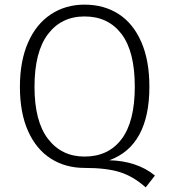

<svg xmlns="http://www.w3.org/2000/svg" viewBox="-20 -716 730 829"><path d="M649 42 609 93Q555 45 497 27Q439 9 345 9Q262 9 199 -31.5Q136 -72 101 -150.5Q66 -229 66 -341Q66 -452 101 -532Q136 -612 199.5 -654Q263 -696 345 -696Q429 -696 492 -655.5Q555 -615 590 -535Q625 -455 625 -342Q625 -87 452 -24Q509 -23 559.5 -6.5Q610 10 649 42ZM345 -40Q448 -40 505 -115.5Q562 -191 562 -342Q562 -494 504.5 -569.5Q447 -645 345 -645Q245 -645 187 -568.5Q129 -492 129 -341Q129 -192 187.5 -116Q246 -40 345 -40Z"/></svg>

Font: Statis Sans Light
Style: Regular
Weight: 300
Designer: bBox Type GmbH
Foundry: bBox Type GmbH
Version: Version 1.000